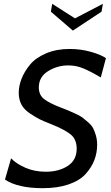

<svg xmlns="http://www.w3.org/2000/svg" viewBox="-20 -970 578 1004"><path d="M204 14Q73 14 6 -31L38 -142Q66 -113 113.5 -92.5Q161 -72 219 -72Q288 -72 334.5 -102.5Q381 -133 381 -192Q381 -242 349 -267.5Q317 -293 247 -321Q206 -337 187 -346.5Q168 -356 137 -376.5Q106 -397 92 -423.5Q78 -450 78 -485Q78 -521 93 -559Q108 -597 137.5 -632.5Q167 -668 221 -691Q275 -714 344 -714Q402 -714 455 -699Q508 -684 534 -666L507 -565Q453 -597 415.5 -612.5Q378 -628 337 -628Q280 -628 231.5 -598Q183 -568 183 -513Q183 -474 210 -452.5Q237 -431 297 -408Q326 -397 336.5 -392.5Q347 -388 373.5 -376Q400 -364 411 -355.5Q422 -347 440.5 -331Q459 -315 467 -299.5Q475 -284 481.5 -261.5Q488 -239 488 -213Q488 -171 473.5 -133Q459 -95 428 -60.5Q397 -26 339.5 -6Q282 14 204 14ZM511 -909 361 -810 246 -909 253 -950 372 -874 518 -950Z"/></svg>

Font: Cabin
Style: Italic
Weight: 400
Designer: Pablo Impallari
Foundry: Pablo Impallari. www.impallari.com Igino Marini. www.ikern.com
Version: Version 1.005